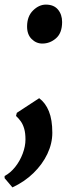

<svg xmlns="http://www.w3.org/2000/svg" viewBox="-47 -559 312 833"><path d="M7 254 -27 214V204.5Q-2 191.5 18.8 165.5Q39.5 139.5 51.5 107.5Q63.5 75.5 63.5 46Q63.5 18.5 58 -0.5Q52.5 -19.5 43 -32.8Q33.5 -46 22.5 -56L26 -69.5L123 -133Q150.5 -112.5 165.2 -76Q180 -39.5 180 17Q180 63.5 158.5 108.8Q137 154 98.2 191.8Q59.5 229.5 7 254ZM70.5 -445.5Q71 -489 96.8 -514Q122.5 -539 152 -539Q186.5 -539 204.5 -517.5Q222.5 -496 222.5 -463.5Q222.5 -416 196.2 -393Q170 -370 136.5 -370Q110 -370 90 -390Q70 -410 70.5 -445.5Z"/></svg>

Font: Merriweather 24pt SemiCondensed Black
Style: Italic
Weight: 900
Width: 4
Italic angle: -7.8°
Designer: Eben Sorkin
Foundry: Eben Sorkin
Version: Version 2.101